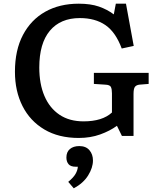

<svg xmlns="http://www.w3.org/2000/svg" viewBox="-20 -734 867 1041"><path d="M407 14Q298 14 220.5 -32Q143 -78 102 -159Q61 -240 61 -345Q61 -462 104.5 -544.5Q148 -627 225.5 -670.5Q303 -714 407 -714Q471 -714 516 -698.5Q561 -683 597 -656L608 -714H663L705 -485L640 -471Q607 -560 551.5 -598Q496 -636 413 -636Q308 -636 250.5 -567.5Q193 -499 193 -368Q193 -279 221 -213.5Q249 -148 302.5 -112Q356 -76 433 -76Q535 -76 587 -124V-228Q587 -250 581.5 -262Q576 -274 551 -275L489 -279V-339H786V-279L736 -275Q719 -273 711.5 -263Q704 -253 704 -224V3H641L614 -52Q576 -24 523 -5Q470 14 407 14ZM380 287 350 252Q378 229 389.5 209Q401 189 402 170H391Q363 170 351.5 156Q340 142 340 120Q340 90 359 74Q378 58 410 58Q446 58 465 80.5Q484 103 484 136Q484 175 458 217Q432 259 380 287Z"/></svg>

Font: Literata 7pt Medium
Style: Regular
Weight: 500
Designer: Latin by Veronika Burian and Jose Scaglione. Greek by Irene Vlachou. Cyrillic by Vera Evstafieva.
Foundry: TypeTogether
Version: Version 3.002